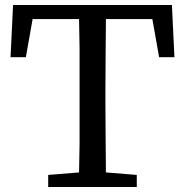

<svg xmlns="http://www.w3.org/2000/svg" viewBox="-20 -745 736 765"><path d="M525 0H172V-48L295 -58L297 -172V-552L295 -669H110L83 -517H22L32 -725H665L675 -517H624H614L587 -669H402Q401 -610 401 -552Q400 -470 400 -388V-335Q400 -253 401 -172Q401 -115 402 -58L525 -48Z"/></svg>

Font: Early Summer Mincho Screen
Style: Regular
Weight: 400
Designer: GuiWonder
Version: Version 1.002